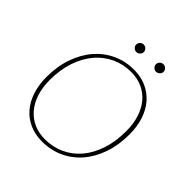

<svg xmlns="http://www.w3.org/2000/svg" viewBox="-229 -1024 1189 1189"><g transform="rotate(45 366.0 -429.0)"><path d="M680.5 -407.5Q680.5 -313 653.8 -236.5Q627 -160 579.8 -105.8Q532.5 -51.5 468 -22.2Q403.5 7 328 7Q268 7 219.2 -14.5Q170.5 -36 136.2 -75.5Q102 -115 83.5 -171Q65 -227 65 -295.5Q65 -390 92 -466.5Q119 -543 166.2 -597.5Q213.5 -652 277.8 -681.5Q342 -711 416.5 -711Q477 -711 525.8 -689.2Q574.5 -667.5 609 -627.8Q643.5 -588 662 -532Q680.5 -476 680.5 -407.5ZM652 -407Q652 -472 635 -524Q618 -576 587 -612.5Q556 -649 512 -668.8Q468 -688.5 413.5 -688.5Q346 -688.5 287.2 -661.2Q228.5 -634 185.2 -583.2Q142 -532.5 117.2 -460Q92.5 -387.5 92.5 -297Q92.5 -232 109.5 -180Q126.5 -128 157.8 -91.5Q189 -55 232.8 -35.2Q276.5 -15.5 330.5 -15.5Q399.5 -15.5 458.5 -42.5Q517.5 -69.5 560.5 -120.2Q603.5 -171 627.8 -243.5Q652 -316 652 -407ZM382.5 -830.5Q382.5 -817.5 372.2 -807.8Q362 -798 349 -798Q335.5 -798 325.8 -807.8Q316 -817.5 316 -830.5Q316 -844 325.8 -853.8Q335.5 -863.5 349 -863.5Q362 -863.5 372.2 -853.8Q382.5 -844 382.5 -830.5ZM555.5 -830.5Q555.5 -817.5 545.2 -807.8Q535 -798 522 -798Q508.5 -798 498.5 -807.8Q488.5 -817.5 488.5 -830.5Q488.5 -844 498.5 -853.8Q508.5 -863.5 522 -863.5Q535 -863.5 545.2 -853.8Q555.5 -844 555.5 -830.5Z"/></g></svg>

Font: Lato ExtraLight
Style: Italic
Weight: 275
Italic angle: -7°
Designer: Lukasz Dziedzic with Adam Twardoch and Botio Nikoltchev
Foundry: tyPoland Lukasz Dziedzic
Version: Version 2.015; 2015-08-06; http://www.latofonts.com/